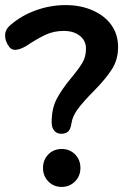

<svg xmlns="http://www.w3.org/2000/svg" viewBox="-23 -733 502 759"><path d="M168.2 -15.6Q147 -37.1 147 -69.1Q147 -101.1 168 -122.6Q189 -144 220.9 -144Q252.9 -144 273.9 -122.6Q294.9 -101.1 294.9 -69.1Q294.9 -37.1 273.4 -15.6Q252 5.9 220.7 5.9Q189.5 5.9 168.2 -15.6ZM181.2 -249Q181.2 -304.2 201.2 -342Q221.2 -379.9 254.9 -420.4Q288.6 -460.9 302.7 -484.9Q316.9 -508.8 316.9 -540.5Q316.9 -572.3 292.5 -591.6Q268.1 -610.8 229 -610.8Q189.9 -610.8 157 -595.5Q124 -580.1 80.1 -550.8Q32.7 -523.9 14.9 -545.9Q-2.9 -567.9 -2.9 -592.8Q-2.9 -617.7 21 -636.2Q63 -672.4 119.9 -692.6Q176.8 -712.9 236.3 -712.9Q295.9 -712.9 343.5 -691.9Q391.1 -670.9 417.5 -633.8Q443.8 -596.7 443.8 -546.9Q443.8 -497.1 418.9 -458.5Q394 -419.9 349.6 -375Q305.2 -330.1 284.4 -301.8Q263.7 -273.4 259.8 -247.1Q255.9 -220.7 245.6 -212.4Q235.4 -204.1 218.8 -204.1Q202.1 -204.1 191.7 -216.1Q181.2 -228 181.2 -249Z"/></svg>

Font: Nunito-Bold
Style: Bold
Weight: 700
Designer: Vernon Adams
Foundry: newtypography
Version: Version 3.000